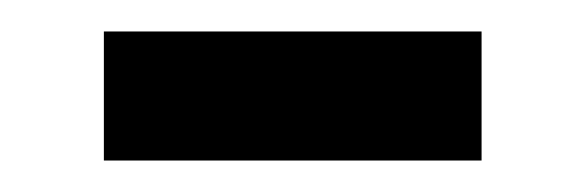

<svg xmlns="http://www.w3.org/2000/svg" viewBox="-20 -305 372 122"><path d="M286 -203H46V-285H286Z"/></svg>

Font: Mingzat
Style: Regular
Weight: 400
Designer: Jason Glavy (Lepcha), Lorna Priest (Lepcha additions), Walt Agee (Sophia), Victor Gaultney (Sophia)
Foundry: SIL International
Version: Version 0.100